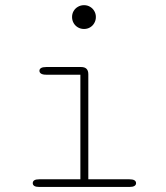

<svg xmlns="http://www.w3.org/2000/svg" viewBox="-20 -742 659 762"><path d="M136.5 -30.5H299V-445.5H163.5Q149.5 -445.5 143 -449.8Q136.5 -454 136.5 -461Q136.5 -468 143 -472Q149.5 -476 163.5 -476H302Q330.5 -476 330.5 -447.5V-30.5H493Q507 -30.5 513.5 -26.5Q520 -22.5 520 -15Q520 -8 513.5 -4Q507 0 493 0H136.5Q122.5 0 116.2 -4Q110 -8 110 -15Q110 -22.5 116.2 -26.5Q122.5 -30.5 136.5 -30.5ZM266 -674.5Q266 -687.5 272.2 -698.2Q278.5 -709 289.5 -715.2Q300.5 -721.5 313.5 -721.5Q326.5 -721.5 337.2 -715.2Q348 -709 354.2 -698.2Q360.5 -687.5 360.5 -674.5Q360.5 -661.5 354.2 -650.5Q348 -639.5 337.2 -633.2Q326.5 -627 313.5 -627Q300.5 -627 289.5 -633.2Q278.5 -639.5 272.2 -650.5Q266 -661.5 266 -674.5Z"/></svg>

Font: Sono ExtraLight Monospace ExtraLight
Style: Regular
Weight: 250
Version: Version 2.112